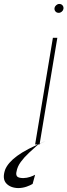

<svg xmlns="http://www.w3.org/2000/svg" viewBox="-127 -739 345 982"><path d="M-32.7 223Q-73.5 222.3 -95 198.9Q-116.5 175.4 -100.9 129.3Q-86.6 93.4 -40 58.8Q6.7 24.1 108 -18.5L68.2 0Q44.7 20.6 20.8 43Q-3.2 65.3 -20.8 89.3Q-38.4 113.3 -42.6 139.2Q-46.2 153.4 -40.3 162.3Q-34.4 171.2 -8.5 171.9Q11.4 171.2 27 165.8Q42.6 160.5 52.6 154.8L39.8 201.7Q28.8 208.5 9.6 215.4Q-9.6 222.3 -32.7 223ZM52.6 0 143.5 -545.5H166.2L75.3 0ZM173.3 -673.3Q162.6 -673.3 156.4 -680.8Q150.2 -688.2 152 -698.9Q153.4 -706.3 160.5 -712.5Q167.6 -718.8 176.1 -718.8Q186.8 -718.8 193 -711.3Q199.2 -703.8 197.4 -693.2Q196 -685.4 188.9 -679.3Q181.8 -673.3 173.3 -673.3Z"/></svg>

Font: Inter UI Thin
Style: Italic
Weight: 100
Italic angle: -9.39999°
Designer: Rasmus Andersson
Foundry: rsms
Version: 3.2;8d6f07862